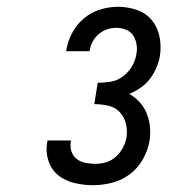

<svg xmlns="http://www.w3.org/2000/svg" viewBox="-20 -863 540 566"><path d="M255 -317Q227 -317 199.5 -323.5Q172 -330 152 -346Q132 -362 123 -388.5Q114 -415 119 -443L120 -449H189V-446Q186 -431 190.5 -417Q195 -403 206 -394.5Q217 -386 231.5 -383Q246 -380 261 -380Q277 -380 292.5 -384.5Q308 -389 321 -400.5Q334 -412 342 -427Q350 -442 353 -458Q356 -479 351 -499Q346 -519 332.5 -533Q319 -547 299 -551.5Q279 -556 258 -556L268 -619Q286 -619 305.5 -622Q325 -625 341.5 -637Q358 -649 368.5 -666.5Q379 -684 382 -703Q385 -718 382.5 -732.5Q380 -747 372.5 -758.5Q365 -770 351.5 -775.5Q338 -781 323 -781Q309 -781 295.5 -776.5Q282 -772 270.5 -762Q259 -752 252.5 -739Q246 -726 244 -712H175V-713Q179 -739 192 -764.5Q205 -790 227 -808.5Q249 -827 275.5 -835Q302 -843 328 -843Q357 -843 384 -833.5Q411 -824 428 -803Q445 -782 450.5 -753.5Q456 -725 451 -696Q448 -679 440.5 -662Q433 -645 421.5 -630Q410 -615 394 -604Q378 -593 361 -586Q378 -577 391.5 -562Q405 -547 412.5 -528.5Q420 -510 422 -489.5Q424 -469 421 -448Q416 -420 401.5 -394Q387 -368 363.5 -350Q340 -332 311 -324.5Q282 -317 255 -317Z"/></svg>

Font: Iosevka Oblique
Style: Regular
Weight: 400
Italic angle: -9°
Monospace: yes
Designer: Belleve Invis
Foundry: Belleve Invis
Version: Version 32.5.0; ttfautohint (v1.8.4)